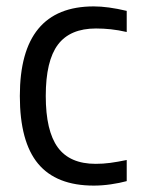

<svg xmlns="http://www.w3.org/2000/svg" viewBox="-20 -570 453 600"><path d="M273 10Q156 10 99 -58.5Q42 -127 42 -270Q42 -550 273 -550Q317 -550 376 -536V-470Q350 -476 326.5 -478.5Q303 -481 280 -481Q199 -481 161 -430.5Q123 -380 123 -270Q123 -161 160.5 -109.5Q198 -58 279 -58Q302 -58 324.5 -61Q347 -64 376 -70V-4Q354 2 326.5 6Q299 10 273 10Z"/></svg>

Font: Encode Sans Condensed
Style: Regular
Weight: 400
Designer: Pablo Impallari, Andres Torresi
Foundry: Pablo Impallari, Andres Torresi
Version: Version 1.000; ttfautohint (v1.00) -l 8 -r 50 -G 200 -x 14 -